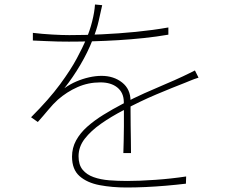

<svg xmlns="http://www.w3.org/2000/svg" viewBox="-20 -802 1040 853"><path d="M434 -779Q427 -748 418.5 -709.5Q410 -671 391 -624Q370 -570 337 -514Q304 -458 266 -410Q291 -428 319 -440Q347 -452 376 -458.5Q405 -465 431 -465Q485 -465 522.5 -435.5Q560 -406 560 -353Q560 -335 560 -305Q560 -275 560.5 -241.5Q561 -208 561.5 -176.5Q562 -145 562 -122H528Q529 -144 529.5 -175.5Q530 -207 530.5 -240.5Q531 -274 530.5 -303.5Q530 -333 530 -351Q529 -391 501 -413.5Q473 -436 426 -436Q372 -436 324.5 -415Q277 -394 237 -359Q216 -340 194.5 -314Q173 -288 148 -260L118 -281Q198 -361 246.5 -427Q295 -493 321.5 -543Q348 -593 361 -623Q379 -665 389.5 -707Q400 -749 402 -782ZM126 -656Q168 -651 212.5 -648.5Q257 -646 288 -646Q357 -646 432.5 -649.5Q508 -653 584 -660.5Q660 -668 728 -680V-648Q676 -639 619.5 -633Q563 -627 505 -623.5Q447 -620 391.5 -618.5Q336 -617 286 -617Q264 -617 237.5 -617.5Q211 -618 182.5 -619.5Q154 -621 126 -622ZM862 -457Q852 -454 842.5 -450.5Q833 -447 823.5 -443Q814 -439 804 -435Q747 -413 674.5 -382.5Q602 -352 528 -312Q474 -284 429 -252.5Q384 -221 356.5 -185.5Q329 -150 329 -108Q329 -70 347 -48Q365 -26 396 -15Q427 -4 465.5 -1Q504 2 545 2Q598 2 669.5 -3Q741 -8 807 -18L806 14Q764 19 717.5 23Q671 27 626.5 29Q582 31 542 31Q478 31 422.5 20.5Q367 10 333.5 -19.5Q300 -49 300 -106Q300 -145 318 -178Q336 -211 367.5 -239Q399 -267 439.5 -292Q480 -317 524 -340Q573 -366 621 -387.5Q669 -409 713 -427.5Q757 -446 793 -463Q809 -471 821 -476.5Q833 -482 846 -489Z"/></svg>

Font: Noto Sans HK Thin
Style: Regular
Weight: 100
Designer: Ryoko NISHIZUKA 西塚涼子 (kana, bopomofo & ideographs); Paul D. Hunt (Latin, Greek & Cyrillic); Sandoll Communications 산돌커뮤니
Foundry: Adobe
Version: Version 2.004-H2;hotconv 1.0.118;makeotfexe 2.5.65603